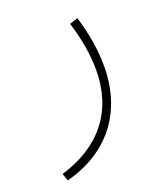

<svg xmlns="http://www.w3.org/2000/svg" viewBox="-95 -265 502 589"><g transform="rotate(-20 156.5 29.0)"><path d="M26.9 257.8C98.1 239.3 153.3 204.6 192.9 153.8C231.9 102.5 251.5 40 251.5 -34.7C251.5 -85.9 242.7 -141.1 224.6 -199.7L197.8 -190.9C215.8 -133.3 224.6 -80.1 224.6 -31.7C224.6 102.5 151.4 194.3 18.6 233.9Z"/></g></svg>

Font: Vazirmatn Thin
Style: Regular
Weight: 100
Designer: Saber Rastikerdar
Foundry: Saber Rastikerdar
Version: Version 33.003